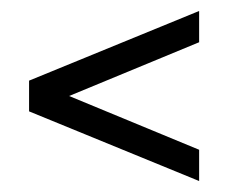

<svg xmlns="http://www.w3.org/2000/svg" viewBox="-20 -525 423 350"><path d="M343 -252 106 -350 343 -448V-505L33 -378V-322L343 -195Z"/></svg>

Font: VL Bebas Neue Regular
Style: Regular
Weight: 400
Designer: Ryoichi Tsunekawa
Foundry: Ryoichi Tsunekawa
Version: Version 001.003